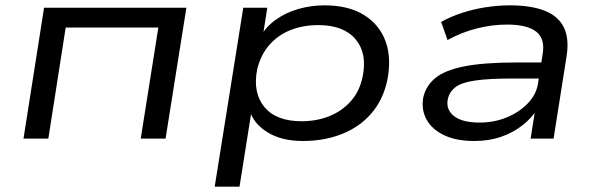

<svg xmlns="http://www.w3.org/2000/svg" viewBox="-20 -519 2235 719"><path d="M68 0 145 -490H678L600 0H507L573 -416H226L161 0Z M784 180 891 -490H981L963 -376H952Q973 -416 1010.5 -443.5Q1048 -471 1096 -485Q1144 -499 1195 -499Q1285 -499 1343 -463Q1401 -427 1424 -364Q1447 -301 1430 -217Q1414 -144 1370 -93.5Q1326 -43 1260 -17Q1194 9 1114 9Q1034 9 981 -24Q928 -57 914 -109L923 -110L877 180ZM1109 -65Q1167 -65 1214.5 -84.5Q1262 -104 1294.5 -141Q1327 -178 1338 -232Q1356 -319 1311.5 -372Q1267 -425 1172 -425Q1114 -425 1067 -406Q1020 -387 988 -350Q956 -313 943 -259Q926 -172 970 -118.5Q1014 -65 1109 -65Z M1756 9Q1688 9 1642.5 -13Q1597 -35 1577 -72Q1557 -109 1565 -154Q1575 -198 1610.5 -227Q1646 -256 1718.5 -270.5Q1791 -285 1913 -285H2025L2016 -225H1901Q1811 -225 1759.5 -217.5Q1708 -210 1685.5 -192.5Q1663 -175 1657 -148Q1649 -109 1680 -84.5Q1711 -60 1776 -60Q1831 -60 1878 -79.5Q1925 -99 1957 -132.5Q1989 -166 1995 -208L2012 -316Q2022 -374 1988 -400.5Q1954 -427 1879 -427Q1823 -427 1765.5 -412.5Q1708 -398 1656 -369L1632 -437Q1668 -457 1711 -471Q1754 -485 1800 -492Q1846 -499 1889 -499Q1967 -499 2018 -479.5Q2069 -460 2090.5 -418.5Q2112 -377 2102 -310L2053 0H1967L1985 -113L1995 -114Q1973 -79 1938 -51Q1903 -23 1857.5 -7Q1812 9 1756 9Z"/></svg>

Font: Nunito Sans 10pt Expanded
Style: Italic
Weight: 400
Width: 7
Italic angle: -9°
Designer: Vernon Adams
Foundry: Vernon Adams
Version: Version 3.101;gftools[0.9.27]